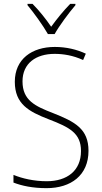

<svg xmlns="http://www.w3.org/2000/svg" viewBox="-20 -1061 529 998"><path d="M229 -884H264C288 -927 337 -993 372 -1034V-1041H345C309 -1004 275 -962 246 -922C219 -962 182 -1008 149 -1041H123V-1034C155 -996 204 -928 229 -884ZM440 -277C440 -391 370 -428 256 -473C163 -509 97 -539 97 -638C97 -732 167 -781 264 -781C309 -781 360 -773 412 -749L426 -782C379 -804 324 -817 265 -817C146 -817 57 -754 57 -636C57 -520 130 -481 233 -441C343 -399 401 -368 401 -276C401 -173 328 -119 223 -119C157 -119 96 -133 50 -152V-112C94 -95 150 -83 222 -83C349 -83 440 -150 440 -277Z"/></svg>

Font: Noto Sans Kannada UI SemiCondensed ExtraLight
Style: Regular
Weight: 200
Width: 4
Designer: Jelle Bosma - Monotype Design Team
Foundry: Monotype Imaging Inc.
Version: Version 2.005